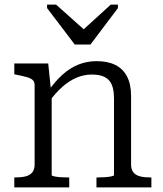

<svg xmlns="http://www.w3.org/2000/svg" viewBox="-20 -812 705 832"><path d="M304 -619H372L491 -777V-792H460L313 -658L371 -660L223 -792H184V-777ZM42 0V-43H45Q71 -43 90 -47.5Q109 -52 119.5 -64.5Q130 -77 130 -99V-443Q130 -458 121.5 -465.5Q113 -473 95.5 -478Q78 -483 52 -488L42 -490V-537H189L201 -420L204 -415V-53Q204 -50 216 -47.5Q228 -45 245 -44Q262 -43 276 -43H280V0ZM636 0H398V-43H401Q415 -43 432 -44Q449 -45 461.5 -47.5Q474 -50 474 -53V-385Q474 -421 465 -443.5Q456 -466 435 -477.5Q414 -489 378 -489Q344 -489 312 -475.5Q280 -462 250 -435.5Q220 -409 191 -369L189 -417Q219 -460 251.5 -489Q284 -518 320.5 -532.5Q357 -547 399 -547Q447 -547 480 -530.5Q513 -514 530.5 -480.5Q548 -447 548 -396V-99Q548 -77 558.5 -64.5Q569 -52 588 -47.5Q607 -43 633 -43H636Z"/></svg>

Font: Roboto Serif 20pt Light
Style: Regular
Weight: 300
Version: Version 1.008